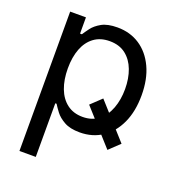

<svg xmlns="http://www.w3.org/2000/svg" viewBox="-137 -660 882 971"><g transform="rotate(20 304.5 -174.5)"><path d="M384.8 -190.4 549.8 -6.8 493.2 46.9 328.1 -136.7ZM77.1 204.1V-545.9H162.1V-458.5H171.9Q181.2 -473.1 197.8 -495.4Q214.4 -517.6 245.6 -535.2Q276.9 -552.7 330.1 -552.7Q398.4 -552.7 450.4 -518.6Q502.4 -484.4 532 -421.1Q561.5 -357.9 561.5 -271.5Q561.5 -184.6 532.2 -121.1Q502.9 -57.6 450.9 -22.9Q398.9 11.7 330.6 11.7Q278.8 11.7 247.1 -6.1Q215.3 -23.9 198.2 -46.6Q181.2 -69.3 171.9 -84.5H165V204.1ZM317.4 -66.9Q368.7 -66.9 403.1 -94.5Q437.5 -122.1 454.8 -168.7Q472.2 -215.3 472.2 -272.5Q472.2 -329.1 455.1 -374.8Q438 -420.4 403.6 -447.3Q369.1 -474.1 317.4 -474.1Q267.1 -474.1 232.9 -448.7Q198.7 -423.3 181.4 -378.2Q164.1 -333 164.1 -272.5Q164.1 -211.9 181.6 -165.5Q199.2 -119.1 233.6 -93Q268.1 -66.9 317.4 -66.9Z"/></g></svg>

Font: Inter Variable LoSnoCo
Style: Regular
Weight: 400
Designer: Rasmus Andersson
Foundry: rsms
Version: Version 4.000;git-a52131595; featfreeze: case,dlig,ss01,ss02